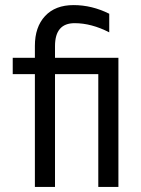

<svg xmlns="http://www.w3.org/2000/svg" viewBox="-20 -734 554 754"><path d="M196 0H117V-443H30V-507H117V-554Q117 -628 157 -671Q197 -714 269 -714Q341 -714 409 -680V-607Q339 -643 273 -643Q196 -643 196 -553V-507H445V0H366V-443H196Z"/></svg>

Font: Hind Jalandhar
Style: Regular
Weight: 400
Designer: Namrata Goyal
Foundry: Indian Type Foundry
Version: Version 0.702;PS 1.0;hotconv 1.0.81;makeotf.lib2.5.63406